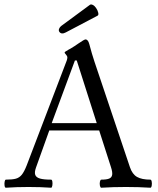

<svg xmlns="http://www.w3.org/2000/svg" viewBox="-22 -858 724 881"><path d="M4.9 -33.7Q35.2 -33.7 51.3 -38.3Q67.4 -43 78.1 -56.4Q88.9 -69.8 100.1 -98.1L284.2 -580.1Q287.1 -588.4 287.1 -594.7Q287.1 -598.1 284.7 -602.1Q282.2 -606 279.3 -609.4Q277.3 -611.3 275.9 -613.5Q274.4 -615.7 274.4 -617.2Q274.4 -620.1 293.9 -630.9Q298.3 -633.3 302.2 -635.3Q320.3 -646 338.9 -659.2Q351.6 -668 359.6 -672.6Q367.7 -677.2 370.6 -677.2Q376 -677.2 380.4 -671.9Q384.8 -666.5 387.7 -655.8Q393.6 -632.8 399.7 -612.5Q405.8 -592.3 411.6 -574.7L574.2 -90.8Q585 -58.6 606.9 -46.1Q628.9 -33.7 668 -33.7Q672.4 -33.7 674.1 -24.4Q675.8 -15.1 674.1 -5.9Q672.4 3.4 668 3.4Q615.2 0 555.7 0Q495.6 0 442.9 3.4Q438.5 3.4 436.5 -5.9Q434.6 -15.1 436.5 -24.4Q438.5 -33.7 442.9 -33.7Q467.3 -33.7 479 -38.6Q490.7 -43.5 492.7 -55.9Q494.6 -68.4 487.3 -90.8L433.1 -259.3H204.1L143.1 -88.9Q135.3 -66.9 139.9 -55.2Q144.5 -43.5 161.9 -38.6Q179.2 -33.7 212.4 -33.7Q216.8 -33.7 218.3 -24.4Q219.7 -15.1 218 -5.9Q216.3 3.4 212.4 3.4Q164.1 0 108.9 0Q53.2 0 4.9 3.4Q0.5 3.4 -1 -5.9Q-2.4 -15.1 -0.7 -24.4Q1 -33.7 4.9 -33.7ZM421.9 -293 330.1 -580.6H321.8L215.3 -293ZM250 -712.4Q246.1 -718.8 249.3 -726.3Q252.4 -733.9 258.8 -738.8L390.6 -835.9Q395.5 -839.4 403.8 -835.4Q412.1 -831.5 418.9 -821.3Q426.3 -810.5 428.7 -799.8Q431.2 -789.1 425.8 -786.1L280.3 -709.5Q270.5 -704.1 262.7 -704.6Q254.9 -705.1 250 -712.4Z"/></svg>

Font: Junicode Two Beta VF
Style: Regular
Weight: 400
Designer: Peter S. Baker
Foundry: Briery Creek Software
Version: Version 1.031 beta; ttfautohint (v1.8.1.43-b0c9)